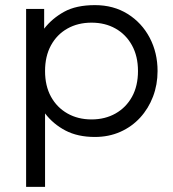

<svg xmlns="http://www.w3.org/2000/svg" viewBox="-20 -520 674 750"><path d="M82 210V-485H152.5V-408Q183.5 -448 230.5 -474Q277.5 -500 351 -500Q423.5 -500 478.8 -465.5Q534 -431 564.8 -372.5Q595.5 -314 595.5 -242.5Q595.5 -189.5 577.8 -142.8Q560 -96 527.5 -60.5Q495 -25 450 -5Q405 15 350.5 15Q283.5 15 235.5 -10.2Q187.5 -35.5 156 -77V210ZM337.5 -53.5Q390.5 -53.5 431.5 -76.8Q472.5 -100 495.8 -142.2Q519 -184.5 519 -242.5Q519 -300.5 495.5 -343Q472 -385.5 431.2 -408.5Q390.5 -431.5 337.5 -431.5Q284.5 -431.5 243.5 -408.5Q202.5 -385.5 179.2 -343Q156 -300.5 156 -242.5Q156 -184.5 179.2 -142.2Q202.5 -100 243.5 -76.8Q284.5 -53.5 337.5 -53.5Z"/></svg>

Font: Geologica Cursive ExtraLight
Style: Regular
Weight: 250
Designer: Sindre Bremnes, Frode Helland
Foundry: Monokrom Skriftforlag AS
Version: Version 1.010;gftools[0.9.28]